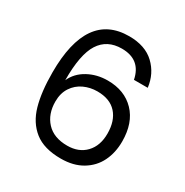

<svg xmlns="http://www.w3.org/2000/svg" viewBox="-170 -874 975 1013"><g transform="rotate(30 317.5 -368.0)"><path d="M328 -662Q239 -662 195 -593.5Q151 -525 152 -368Q175 -420 228.5 -449.5Q282 -479 348 -479Q451 -479 512.5 -415Q574 -351 574 -238Q574 -170 547.5 -116Q521 -62 467.5 -30Q414 2 338 2Q235 2 177 -44Q119 -90 96 -171Q73 -252 73 -371Q73 -738 329 -738Q427 -738 483 -685Q539 -632 549 -551H465Q443 -662 328 -662ZM163 -245Q163 -169 207 -121.5Q251 -74 333 -74Q403 -74 444.5 -117.5Q486 -161 486 -235Q486 -313 446 -357.5Q406 -402 329 -402Q286 -402 248 -384.5Q210 -367 186.5 -331.5Q163 -296 163 -245Z"/></g></svg>

Font: Poppins A&M
Style: Regular-A&M
Weight: 400
Designer: Ninad Kale (Devanagari), Jonny Pinhorn (Latin)
Foundry: Indian Type Foundry
Version: 4.004